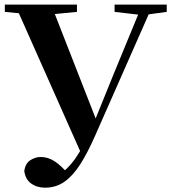

<svg xmlns="http://www.w3.org/2000/svg" viewBox="-20 -761 770 858"><path d="M88.5 2.9Q93.5 -31.2 115.9 -45.4Q138.4 -59.5 161.8 -59.5Q194.7 -59.5 223.8 -40.4Q252.9 -21.4 286.3 17.4L242.6 49.7L234.5 27.2Q282.1 -3.5 317.1 -53.4Q352 -103.4 379.5 -170.6H382.7L489.1 -433.1L615.8 -740.5H663.6L403.4 -150.8Q371 -77.4 338.4 -26.5Q305.8 24.4 268.1 51.1Q230.4 77.7 181.1 77.7Q145.1 77.7 119.2 59Q93.2 40.3 88.5 2.9ZM1.6 -707.9V-740.5H323.9V-707.9L182.3 -694.2H142.6ZM492 -707.9V-740.5H725.1V-707.9L630.7 -694.9H604.4ZM344.4 -71.4 47.1 -740.5H208.5L412.7 -218.3Z"/></svg>

Font: Noto Serif KR
Style: Regular
Weight: 200
Designer: Ryoko NISHIZUKA 西塚涼子 (kana & ideographs); Frank Grießhammer (Latin, Greek & Cyrillic); Wenlong ZHANG 张文龙 (bopomofo); San
Foundry: Adobe
Version: Version 2.001;hotconv 1.1.0;makeotfexe 2.6.0